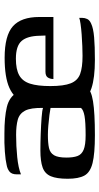

<svg xmlns="http://www.w3.org/2000/svg" viewBox="190 -634 450 870"><g transform="rotate(-90 415.0 -199.0)"><path d="M237 6Q154 6 111.5 -4.5Q69 -15 54.5 -41.5Q40 -68 40 -117Q40 -167 51.5 -194Q63 -221 91.5 -231Q120 -241 168 -241Q202 -241 243 -239.5Q284 -238 317.5 -235.5Q351 -233 361 -229Q362 -285 348.5 -310.5Q335 -336 307.5 -343.5Q280 -351 239 -351Q188 -351 138.5 -346Q89 -341 60 -329V-348Q60 -371 72.5 -381Q85 -391 103 -394Q123 -399 162.5 -402Q202 -405 245 -404Q319 -404 365 -393Q411 -382 431.5 -346Q452 -310 452 -234V-30Q443 -11 391 -2.5Q339 6 237 6ZM237 -36Q297 -36 324.5 -41Q352 -46 361 -57V-195Q352 -197 329 -200Q306 -203 281 -205Q256 -207 239 -207Q202 -207 179.5 -202Q157 -197 146.5 -179Q136 -161 136 -123Q136 -92 143 -73Q150 -54 171.5 -45Q193 -36 237 -36ZM579 6Q497 6 450.5 -9.5Q404 -25 385 -68Q366 -111 366 -194Q366 -268 385 -314Q404 -360 452 -381.5Q500 -403 588 -403Q689 -403 731 -365.5Q773 -328 773 -246V-182H492Q492 -197 499 -207.5Q506 -218 525 -218H689L688 -244Q687 -300 664.5 -326Q642 -352 584 -352Q536 -352 509 -337Q482 -322 471 -288Q460 -254 460 -196Q460 -135 472.5 -103.5Q485 -72 514.5 -61Q544 -50 597 -50Q615 -50 641 -51Q667 -52 694 -54Q721 -56 741.5 -59Q762 -62 769 -65V-51Q769 -40 764 -29Q759 -18 743 -11Q722 -1 681 2.5Q640 6 579 6Z"/></g></svg>

Font: Genos Medium
Style: Regular
Weight: 500
Designer: Robert E. Leuschke
Foundry: Robert E. Leuschke
Version: Version 1.010; ttfautohint (v1.8.3)